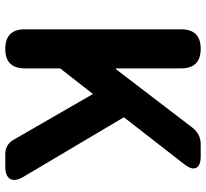

<svg xmlns="http://www.w3.org/2000/svg" viewBox="-46 -716 763 710"><g transform="rotate(90 335.0 -361.5)"><path d="M161.1 0Q88.9 0 88.9 -72.3V-650.4Q88.9 -722.7 161.1 -722.7Q233.4 -722.7 233.4 -650.4V-409.2H236.3L452.1 -691.4Q475.6 -722.7 514.6 -722.7H558.6Q592.8 -722.7 601.1 -706.1Q609.4 -689.5 587.9 -662.1L414.1 -438.5L634.8 -66.4Q652.3 -36.1 642.1 -18.1Q631.8 0 596.7 0H593.8H550.8Q514.6 0 497.1 -31.2L328.1 -324.2L233.4 -203.1V-72.3Q233.4 0 161.1 0Z"/></g></svg>

Font: Bpmf GenSen Rounded B
Style: B
Weight: 700
Foundry: But Ko
Version: Version 1.320